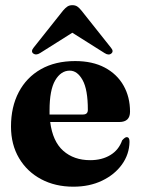

<svg xmlns="http://www.w3.org/2000/svg" viewBox="-20 -710 546 742"><path d="M482.5 -278.5Q482.5 -238.5 441 -238.5H174Q183.5 -163.5 224.5 -127.2Q265.5 -91 328.5 -91Q374 -91 406.5 -110.8Q439 -130.5 452 -167.5Q463 -180 469.5 -180Q481 -180 480.5 -161.5Q479.5 -113.5 451.2 -74.2Q423 -35 374.5 -11.8Q326 11.5 263.5 11.5Q193.5 11.5 139 -17.5Q84.5 -46.5 53.5 -99Q22.5 -151.5 22.5 -221Q22.5 -297 52.5 -354Q82.5 -411 138 -442.5Q193.5 -474 270.5 -474Q337.5 -474 385 -448.8Q432.5 -423.5 457.5 -379.2Q482.5 -335 482.5 -278.5ZM171.5 -283.5Q171.5 -275.5 171.5 -267.5H301Q319.5 -267.5 319.5 -285.5Q319.5 -364 299.2 -400.5Q279 -437 249.5 -437Q215.5 -437 193.5 -399.8Q171.5 -362.5 171.5 -283.5ZM410.5 -503.5Q400 -494.5 384 -505L259.5 -583.5L135 -505Q119.5 -495 108 -503.5Q98.5 -512 110 -526L224 -669.5Q232.5 -679.5 240.5 -684.8Q248.5 -690 259.5 -690Q271 -690 278.8 -684.8Q286.5 -679.5 294.5 -669.5L408.5 -526Q420.5 -512 410.5 -503.5Z"/></svg>

Font: Fraunces 72pt S000
Style: Bold
Weight: 700
Version: Version 1.000; ttfautohint (v1.8.3)